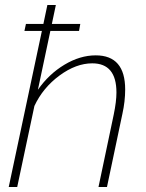

<svg xmlns="http://www.w3.org/2000/svg" viewBox="-20 -750 586 770"><path d="M364 -528Q482 -528 482 -391Q482 -344 471 -294L409 0H375L436 -290Q447 -343 447 -379Q447 -496 350 -496Q285 -496 218.5 -447Q152 -398 118 -325L49 0H15L148 -626H78L84 -654H154L170 -730H204L188 -654H302L297 -626H182L132 -390Q176 -453 238.5 -490.5Q301 -528 364 -528Z"/></svg>

Font: Raleway-v4020 ExtraLight
Style: Italic
Weight: 275
Italic angle: -12°
Designer: Matt McInerney, Pablo Impallari, Rodrigo Fuenzalida
Foundry: Matt McInerney, Pablo Impallari, Rodrigo Fuenzalida
Version: Version 4.020;PS 004.020;hotconv 1.0.88;makeotf.lib2.5.64775